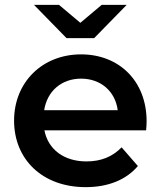

<svg xmlns="http://www.w3.org/2000/svg" viewBox="-20 -764 662 791"><path d="M254 -607H368L502 -744H399L311 -670L223 -744H120ZM584 -264C584 -431 470 -540 314 -540C155 -540 38 -426 38 -267C38 -108 154 7 333 7C425 7 500 -23 548 -80L481 -157C443 -118 396 -99 336 -99C243 -99 178 -149 163 -227H582C583 -239 584 -254 584 -264ZM314 -440C396 -440 455 -387 465 -310H162C174 -388 233 -440 314 -440Z"/></svg>

Font: Talent
Style: Bold
Weight: 600
Designer: Mike Powis
Version: Version 1.001;hotconv 1.0.109;makeotfexe 2.5.65596